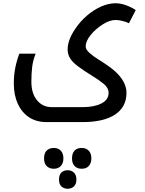

<svg xmlns="http://www.w3.org/2000/svg" viewBox="-20 -511 894 1181"><path d="M266 240Q204 240 159 210.5Q114 181 89.5 127.5Q65 74 65 3Q65 -47 73.5 -91.5Q82 -136 99 -181H199Q183 -139 178 -100Q173 -61 173 -8Q173 63 207.5 105.5Q242 148 299 148H488Q559 148 603.5 125.5Q648 103 648 60Q648 30 618 5Q588 -20 548 -44Q494 -77 460 -103Q426 -128 411 -152.5Q396 -177 396 -206Q396 -265 443 -334Q474 -380 515.5 -415.5Q557 -451 602.5 -471Q648 -491 690 -491Q721 -491 754.5 -479Q788 -467 815 -449L773 -368Q758 -376 734 -382Q710 -388 691 -388Q654 -388 612 -361Q568 -333 537.5 -295.5Q507 -258 507 -225Q507 -207 530 -186Q553 -165 587 -144Q649 -106 686 -74Q758 -9 758 60Q758 147 688 193.5Q618 240 488 240ZM311 527Q285 527 268 511.5Q251 496 251 463Q251 431 267.5 415Q284 399 311 399Q338 399 354 416Q370 433 370 463Q370 492 354.5 509.5Q339 527 311 527ZM483 527Q455 527 439 510.5Q423 494 423 463Q423 432 438.5 415.5Q454 399 483 399Q510 399 526 416Q542 433 542 463Q542 492 526.5 509.5Q511 527 483 527ZM396 650Q374 650 358.5 636.5Q343 623 343 593Q343 563 358.5 549.5Q374 536 396 536Q419 536 434.5 550.5Q450 565 450 593Q450 622 434.5 636Q419 650 396 650Z"/></svg>

Font: Noto Kufi Arabic Medium
Style: Regular
Weight: 500
Designer: Monotype Design Team, David Williams, Khaled Hosny
Foundry: Google LLC
Version: Version 2.109; ttfautohint (v1.8.4.7-5d5b)